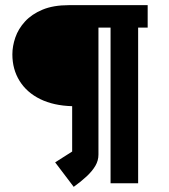

<svg xmlns="http://www.w3.org/2000/svg" viewBox="-20 -711 654 745"><path d="M266 14 194 -81 260 -123V-299Q188 -301 136 -326.5Q84 -352 56 -397Q28 -442 28 -500Q28 -532 39.5 -565.5Q51 -599 77 -627.5Q103 -656 145 -673.5Q187 -691 247 -691H553V-604H516V0H409V-604H362V-111Q362 -88 350 -67.5Q338 -47 316 -26.5Q294 -6 266 14Z"/></svg>

Font: Kreon Medium
Style: Regular
Weight: 500
Version: Version 2.002